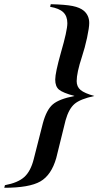

<svg xmlns="http://www.w3.org/2000/svg" viewBox="-113 -699 480 904"><path d="M-92.8 185.1 -89.8 172.9Q-28.8 161.6 1.5 134.3Q31.7 106.9 45.9 49.8L88.9 -119.1Q106 -182.1 135.5 -207.5Q165 -232.9 237.8 -247.1Q182.1 -262.2 164.6 -277.1Q147 -292 147 -324.2Q147 -356 173.8 -451.2Q204.1 -555.2 204.1 -589.8Q204.1 -623 184.8 -641.4Q165.5 -659.7 123 -667L126 -679.2Q194.3 -677.7 229 -670.7Q263.7 -663.6 282.2 -647.9Q307.1 -626 307.1 -590.8Q307.1 -568.8 296.9 -521.2Q286.6 -473.6 272.9 -432.1Q248 -356.4 248 -316.9Q248 -290.5 266.6 -275.1Q285.2 -259.8 331.1 -247.1Q265.1 -232.9 238 -209.7Q210.9 -186.5 195.8 -132.8L151.9 44.9Q128.9 125.5 76.9 155.3Q24.9 185.1 -92.8 185.1Z"/></svg>

Font: Accordance
Style: Bold-Italic
Weight: 700
Italic angle: -11°
Version: Version 1.2 (build January 31, 2020) Miklal Software Solutio